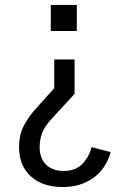

<svg xmlns="http://www.w3.org/2000/svg" viewBox="-20 -560 524 775"><path d="M427 54Q407 123 355.5 159Q304 195 233 195Q152 195 104.5 152Q57 109 57 34Q57 -18 78 -56Q99 -94 127 -124L199 -204V-320H281V-181L189 -81Q160 -50 150 -23Q140 4 140 36Q140 54 145.5 71Q151 88 162.5 101Q174 114 192.5 122Q211 130 237 130Q285 130 312 102Q339 74 350 34ZM290 -540V-435H185V-540Z"/></svg>

Font: Carrois Gothic SC
Style: Regular
Weight: 400
Designer: Ralph du Carrois
Foundry: Ralph du Carrois
Version: Version 1.002